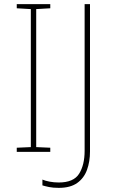

<svg xmlns="http://www.w3.org/2000/svg" viewBox="-20 -734 554 928"><path d="M223 0H61V-20L129 -23V-690L61 -694V-714H223V-694L155 -690V-23L223 -20ZM264 174Q236 174 217 170Q198 166 185 162V134Q199 140 220 144Q241 148 264 148Q336 148 362.5 105.5Q389 63 389 -5V-714H415V-2Q415 47 400.5 87Q386 127 353 150.5Q320 174 264 174Z"/></svg>

Font: Noto Sans Myanmar Thin
Style: Regular
Weight: 100
Designer: Monotype Design Team
Foundry: Monotype Imaging Inc.
Version: Version 2.107; ttfautohint (v1.8.4.7-5d5b)